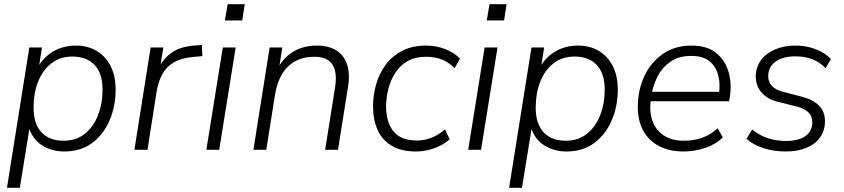

<svg xmlns="http://www.w3.org/2000/svg" viewBox="-20 -710 4001 910"><path d="M13 180 119 -485H179L162 -377H152Q169 -413 196 -439Q223 -465 259.5 -479.5Q296 -494 339 -494Q396 -494 438.5 -468.5Q481 -443 504.5 -396.5Q528 -350 528 -285Q528 -207 499.5 -140Q471 -73 417 -32.5Q363 8 285 8Q225 8 178 -22Q131 -52 114 -116H122L74 180ZM281 -43Q341 -43 382 -76Q423 -109 444.5 -164Q466 -219 466 -285Q466 -363 428 -402.5Q390 -442 323 -442Q264 -442 222.5 -409Q181 -376 160 -321.5Q139 -267 139 -200Q139 -123 176.5 -83Q214 -43 281 -43Z M617 0 694 -485H754L736 -370H725Q744 -422 787 -455.5Q830 -489 900 -494L937 -497L939 -444L895 -440Q838 -435 802.5 -413.5Q767 -392 748.5 -357Q730 -322 722 -274L679 0Z M1046 -613 1059 -690H1140L1128 -613ZM958 0 1036 -485H1097L1019 0Z M1181 0 1258 -485H1318L1300 -370H1289Q1314 -428 1363.5 -461Q1413 -494 1482 -494Q1536 -494 1572.5 -472Q1609 -450 1624.5 -406Q1640 -362 1629 -295L1582 0H1521L1568 -295Q1576 -344 1567.5 -376.5Q1559 -409 1535 -425Q1511 -441 1470 -441Q1417 -441 1378 -419Q1339 -397 1316 -357.5Q1293 -318 1284 -264L1242 0Z M1952 8Q1883 8 1837.5 -18.5Q1792 -45 1770 -93.5Q1748 -142 1748 -205Q1748 -258 1762.5 -309.5Q1777 -361 1807.5 -402.5Q1838 -444 1886 -469Q1934 -494 2000 -494Q2048 -494 2091 -477Q2134 -460 2160 -432L2135 -387Q2108 -414 2075 -427.5Q2042 -441 2000 -441Q1949 -441 1913 -421Q1877 -401 1854.5 -366.5Q1832 -332 1821 -290Q1810 -248 1810 -205Q1810 -132 1844.5 -88Q1879 -44 1958 -44Q1990 -44 2024.5 -57Q2059 -70 2089 -97L2111 -50Q2092 -32 2065.5 -19Q2039 -6 2009.5 1Q1980 8 1952 8Z M2287 -613 2300 -690H2381L2369 -613ZM2199 0 2277 -485H2338L2260 0Z M2393 180 2499 -485H2559L2542 -377H2532Q2549 -413 2576 -439Q2603 -465 2639.5 -479.5Q2676 -494 2719 -494Q2776 -494 2818.5 -468.5Q2861 -443 2884.5 -396.5Q2908 -350 2908 -285Q2908 -207 2879.5 -140Q2851 -73 2797 -32.5Q2743 8 2665 8Q2605 8 2558 -22Q2511 -52 2494 -116H2502L2454 180ZM2661 -43Q2721 -43 2762 -76Q2803 -109 2824.5 -164Q2846 -219 2846 -285Q2846 -363 2808 -402.5Q2770 -442 2703 -442Q2644 -442 2602.5 -409Q2561 -376 2540 -321.5Q2519 -267 2519 -200Q2519 -123 2556.5 -83Q2594 -43 2661 -43Z M3220 8Q3153 8 3104 -17.5Q3055 -43 3029 -90Q3003 -137 3003 -203Q3003 -281 3033 -347Q3063 -413 3120.5 -453.5Q3178 -494 3257 -494Q3332 -494 3375 -458.5Q3418 -423 3433.5 -367.5Q3449 -312 3439 -250L3436 -230H3048L3055 -275H3406L3387 -262Q3395 -313 3384 -354Q3373 -395 3342.5 -420Q3312 -445 3256 -445Q3198 -445 3159 -418.5Q3120 -392 3098.5 -351Q3077 -310 3069 -267L3066 -246Q3056 -185 3071.5 -139.5Q3087 -94 3125.5 -68.5Q3164 -43 3221 -43Q3268 -43 3308 -57Q3348 -71 3381 -102L3406 -59Q3373 -26 3322.5 -9Q3272 8 3220 8Z M3704 8Q3647 8 3598 -8Q3549 -24 3518 -52L3545 -96Q3569 -77 3594.5 -65Q3620 -53 3648 -47.5Q3676 -42 3707 -42Q3764 -42 3797 -65Q3830 -88 3830 -131Q3830 -159 3812 -177Q3794 -195 3760 -204L3665 -228Q3617 -240 3589.5 -271.5Q3562 -303 3562 -347Q3562 -390 3585.5 -423Q3609 -456 3652 -475Q3695 -494 3751 -494Q3785 -494 3816.5 -486Q3848 -478 3874.5 -463.5Q3901 -449 3918 -430L3893 -387Q3865 -416 3829 -429.5Q3793 -443 3749 -443Q3691 -443 3656 -418Q3621 -393 3621 -349Q3621 -323 3637.5 -304Q3654 -285 3687 -276L3783 -251Q3833 -238 3861.5 -209.5Q3890 -181 3890 -136Q3890 -91 3866.5 -58.5Q3843 -26 3801.5 -9Q3760 8 3704 8Z"/></svg>

Font: Nunito Sans 12pt ExtraLight 12pt Light
Style: Italic
Weight: 300
Italic angle: -9°
Version: Version 3.101;gftools[0.9.27]